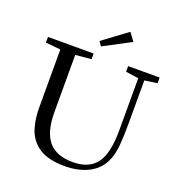

<svg xmlns="http://www.w3.org/2000/svg" viewBox="-152 -983 1048 1122"><g transform="rotate(20 372.0 -421.5)"><path d="M334.5 -716.8 315.9 -743.7 467.3 -856 503.9 -806.2ZM373 13.2Q274.9 13.2 218.3 -22Q186.5 -41.5 165.3 -70.3Q144 -99.1 134.3 -133.5Q124.5 -168 121.1 -198Q117.7 -228 117.7 -264.2V-618.7L24.9 -627.9V-663.1H308.6V-627.9L210.4 -618.7V-264.2Q210.4 -140.6 259 -82.8Q307.6 -24.9 410.6 -24.9Q509.8 -24.9 556.4 -86.4Q603 -147.9 603 -292.5V-616.7L523.4 -627.9V-663.1H719.2V-627.9L640.6 -616.7V-357.9Q640.6 -268.1 635.7 -214.8Q630.9 -161.6 617.7 -127.4Q591.3 -57.1 527.6 -22Q463.9 13.2 373 13.2Z"/></g></svg>

Font: Elstob 8pt
Style: Regular
Weight: 400
Designer: Peter S. Baker
Version: Version 1.015